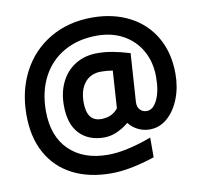

<svg xmlns="http://www.w3.org/2000/svg" viewBox="-87 -811 1031 998"><g transform="rotate(-10 428.0 -312.5)"><path d="M39 -280Q39 -407 91.5 -507Q144 -607 240.5 -663.5Q337 -720 462 -720Q573 -720 658.5 -676Q744 -632 791.5 -550Q839 -468 839 -357Q839 -286 815.5 -226Q792 -166 751 -130.5Q710 -95 658 -95Q626 -95 597 -109Q568 -123 548 -149Q518 -124 484.5 -109.5Q451 -95 418 -95Q335 -95 287 -146Q239 -197 239 -295Q239 -364 265.5 -418Q292 -472 341.5 -502.5Q391 -533 458 -533Q497 -533 537.5 -525.5Q578 -518 628 -503L611 -247Q610 -221 624 -206.5Q638 -192 659 -192Q693 -192 715 -238Q737 -284 737 -358Q737 -437 703 -497Q669 -557 609 -590Q549 -623 471 -623Q372 -623 297.5 -581Q223 -539 182.5 -462Q142 -385 142 -283Q142 -150 217 -76.5Q292 -3 422 -3Q516 -3 652 -53V51Q520 95 422 95Q305 95 219 51Q133 7 86 -77Q39 -161 39 -280ZM508 -233 521 -430Q490 -435 459 -435Q405 -435 374 -397Q343 -359 343 -293Q343 -192 419 -192Q476 -192 508 -233Z"/></g></svg>

Font: Maitree
Style: Bold
Weight: 700
Designer: CadsonDemak Team
Foundry: CadsonDemak
Version: Version 1.002